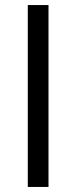

<svg xmlns="http://www.w3.org/2000/svg" viewBox="-20 -740 302 760"><path d="M90 0V-720H172V0Z"/></svg>

Font: Strait
Style: Regular
Weight: 400
Designer: Eduardo Rodriguez Tunni
Foundry: Eduardo Rodriguez Tunni
Version: Version 1.002; ttfautohint (v1.8.4.7-5d5b);gftools[0.9.23]